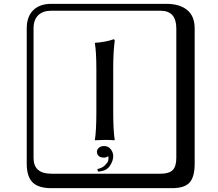

<svg xmlns="http://www.w3.org/2000/svg" viewBox="-20 -774 1140 1006"><path d="M484.9 -190.9V-405.8Q484.9 -503.9 477.1 -546.9L479 -549.8Q535.2 -553.7 574.2 -567.9Q581.1 -567.9 581.1 -561Q573.2 -500 573.2 -419.9V-190.9Q573.2 -89.8 581.1 -41L579.1 -39.1Q555.2 -41 528.8 -41Q528.8 -41 478 -39.1L477.1 -41Q484.9 -86.9 484.9 -190.9ZM249 -717.8Q204.1 -717.8 179.9 -693.8Q155.8 -669.9 155.8 -625V53.2Q155.8 136.2 249 136.2H820.8Q865.7 136.2 884.8 117.2Q903.8 98.1 903.8 53.2V-625Q903.8 -717.8 820.8 -717.8ZM1000 84Q1000 152.8 973.4 182.4Q946.8 211.9 880.9 211.9H249Q181.2 211.9 150.6 181.4Q120.1 150.9 120.1 84V-625Q120.1 -687 154.1 -720.5Q188 -753.9 249 -753.9H851.1Q920.9 -753.9 960.4 -721.9Q1000 -689.9 1000 -625ZM525.9 -8.8Q546.9 -8.8 560.1 7.6Q573.2 23.9 573.2 44.9Q573.2 68.8 555.2 95.9Q537.1 123 493.2 125L490.2 111.8Q515.1 106.9 530 92Q544.9 77.1 546.9 68.1Q548.8 59.1 548.8 53.2Q548.8 49.3 546.9 44.9Q535.6 51.8 525.9 51.8Q504.9 51.8 496.3 42.5Q487.8 33.2 487.8 21Q487.8 9.8 497.8 0.5Q507.8 -8.8 525.9 -8.8Z"/></svg>

Font: Linux Biolinum Keyboard O
Style: Regular
Weight: 700
Designer: Philipp H. Poll
Foundry: Philipp H. Poll
Version: Version 0.6.1